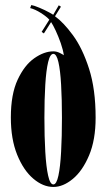

<svg xmlns="http://www.w3.org/2000/svg" viewBox="-20 -730 432 761"><path d="M191.5 11Q150.5 11 111.8 -22Q73 -55 48 -116.8Q23 -178.5 23 -264.5Q23 -356.5 50 -414.2Q77 -472 116 -499.2Q155 -526.5 191.5 -526.5Q204.5 -526.5 217 -520.2Q229.5 -514 233 -511Q230 -532.5 220.8 -559Q211.5 -585.5 200.8 -608.5Q190 -631.5 182.5 -642.5L154 -597.5L145 -603.5L175.5 -652Q165 -664 142.2 -678.5Q119.5 -693 99.5 -698L104 -710Q114.5 -708.5 136.5 -699.2Q158.5 -690 175.5 -680.5L191 -671.5L213 -709L221.5 -703.5L198 -665.5Q232 -641 269.5 -589.8Q307 -538.5 333 -457.5Q359 -376.5 359 -263.5Q359 -175.5 333 -114Q307 -52.5 268.5 -20.8Q230 11 191.5 11ZM191.5 1Q204 1 211.5 -33.8Q219 -68.5 222.2 -128.2Q225.5 -188 225.5 -263.5Q225.5 -337 222.2 -394.2Q219 -451.5 211.5 -484Q204 -516.5 191.5 -516.5Q178.5 -516.5 170.8 -484Q163 -451.5 159.5 -394.2Q156 -337 156 -263.5Q156 -188 159.5 -128.2Q163 -68.5 170.8 -33.8Q178.5 1 191.5 1Z"/></svg>

Font: Imbue 100pt ExtraBold
Style: Regular
Weight: 800
Designer: Tyler Finck
Foundry: Etcetera Type Company
Version: Version 1.102; ttfautohint (v1.8.3)